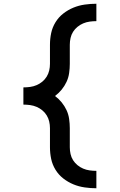

<svg xmlns="http://www.w3.org/2000/svg" viewBox="-20 -853 640 1026"><path d="M495 153Q464 153 432.5 148.5Q401 144 372 132Q343 120 318 100.5Q293 81 276.5 54Q260 27 253.5 -3.5Q247 -34 247 -66V-168Q247 -186 243 -203.5Q239 -221 229.5 -236.5Q220 -252 206 -263.5Q192 -275 175.5 -282Q159 -289 141 -291.5Q123 -294 105 -294V-386Q123 -386 141 -388.5Q159 -391 175.5 -398Q192 -405 206 -416.5Q220 -428 229.5 -443.5Q239 -459 243 -476.5Q247 -494 247 -512V-614Q247 -646 253.5 -676.5Q260 -707 276.5 -734Q293 -761 318 -780.5Q343 -800 372 -812Q401 -824 432.5 -828.5Q464 -833 495 -833V-740Q477 -740 459 -737.5Q441 -735 424.5 -728Q408 -721 394 -709.5Q380 -698 370.5 -683Q361 -668 357 -650Q353 -632 353 -614V-512Q353 -488 349.5 -463Q346 -438 335.5 -415.5Q325 -393 309.5 -374Q294 -355 274 -340Q294 -325 309.5 -306Q325 -287 335.5 -264.5Q346 -242 349.5 -217Q353 -192 353 -168V-66Q353 -48 357 -30Q361 -12 370.5 3Q380 18 394 29.5Q408 41 424.5 48Q441 55 459 57.5Q477 60 495 60V153Z"/></svg>

Font: Iosevka SS04 Semibold Extended
Style: Regular
Weight: 600
Width: 7
Monospace: yes
Designer: Belleve Invis
Foundry: Belleve Invis
Version: Version 19.0.0; ttfautohint (v1.8.4)